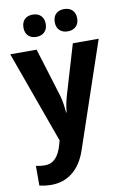

<svg xmlns="http://www.w3.org/2000/svg" viewBox="-105 -862 732 1112"><g transform="rotate(-10 261.0 -306.0)"><path d="M103 -735C103 -692 131 -670 168 -670C205 -670 234 -692 234 -735C234 -780 205 -801 168 -801C131 -801 103 -780 103 -735ZM287 -735C287 -692 315 -670 353 -670C390 -670 419 -692 419 -735C419 -780 390 -801 353 -801C315 -801 287 -780 287 -735ZM1 -597 196 -56 188 -28C169 35 140 71 87 71C67 71 48 68 35 65V181C53 185 76 189 106 189C195 189 273 138 312 20L521 -597H369L283 -307C273 -272 267 -243 264 -209H261C258 -244 254 -275 245 -308L156 -597Z"/></g></svg>

Font: Noto Sans Tamil UI SemiCondensed
Style: Bold
Weight: 700
Width: 4
Designer: Jelle Bosma - Monotype Design Team
Foundry: Monotype Imaging Inc.
Version: Version 2.004